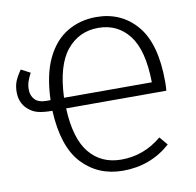

<svg xmlns="http://www.w3.org/2000/svg" viewBox="-79 -777 890 870"><g transform="rotate(-10 366.0 -342.5)"><path d="M419 11Q305 11 231.5 -67Q158 -145 150 -312Q112 -312 86 -318Q60 -324 39 -343Q5 -373 5 -423Q5 -451 13.5 -472.5Q22 -494 41 -521L83 -499Q72 -478 66.5 -461.5Q61 -445 61 -425Q61 -397 78 -379Q95 -361 132 -361H150Q154 -477 189.5 -551Q225 -625 284.5 -660.5Q344 -696 418 -696Q534 -696 605 -612Q676 -528 676 -353Q676 -327 674 -312H213Q219 -172 273.5 -106Q328 -40 420 -40Q524 -40 606 -109L638 -71Q546 11 419 11ZM616 -361Q614 -509 561 -577.5Q508 -646 419 -646Q330 -646 274 -577.5Q218 -509 212 -361Z"/></g></svg>

Font: Trujillo Light
Style: Regular
Weight: 300
Designer: Fira Sans original fonts by bBox Type GmbH, Carrois Corporate GbR, & Edenspiekermann AG / Changes by Cristiano Sobral
Foundry: Fira Sans original fonts by bBox Type GmbH, Carrois Corporate GbR, & Edenspiekermann AG / Changes by Cristiano Sobral
Version: Version 4.301;July 28, 2020;FontCreator 13.0.0.2655 64-bit